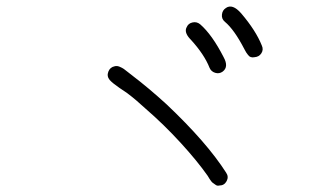

<svg xmlns="http://www.w3.org/2000/svg" viewBox="-20 -735 1040 599"><path d="M677.7 -556.6Q694.3 -526.4 674.8 -511.7Q664.1 -503.9 651.4 -507.8Q638.7 -511.7 633.8 -523.4Q617.2 -565.4 575.2 -611.3L572.3 -614.3Q553.7 -634.8 562.5 -650.4Q567.4 -662.1 580.6 -665Q593.8 -668 604.5 -659.2Q641.6 -627 677.7 -556.6ZM796.9 -592.8Q802.7 -580.1 795.4 -568.8Q788.1 -557.6 774.4 -556.6Q760.7 -553.7 753.9 -563.5Q748 -570.3 742.2 -582Q710.9 -642.6 681.6 -667Q670.9 -675.8 672.4 -689.5Q673.8 -703.1 684.6 -710Q705.1 -724.6 732.4 -693.4Q778.3 -639.6 796.9 -592.8ZM685.5 -196.3Q694.3 -183.6 687 -169.9Q679.7 -156.2 664.1 -156.2Q657.2 -154.3 651.4 -159.2Q645.5 -163.1 642.6 -165.5Q639.6 -168 633.8 -176.8Q628.9 -184.6 627.9 -186.5Q595.7 -232.4 543.9 -289.1Q491.2 -346.7 433.6 -396.5Q405.3 -422.9 377 -444.3Q374 -446.3 352.5 -460.9Q331.1 -475.6 322.3 -485.4Q312.5 -497.1 317.9 -511.2Q323.2 -525.4 337.9 -528.3Q344.7 -530.3 353 -526.9Q361.3 -523.4 366.2 -520Q371.1 -516.6 379.4 -509.8Q387.7 -502.9 390.6 -501Q443.4 -460.9 500 -409.2Q625 -291 685.5 -196.3Z"/></svg>

Font: irohamaru Light
Style: Regular
Weight: 200
Designer: [Source Han Sans]
Ryoko NISHIZUKA  (kana & ideographs); Paul D. Hunt (Latin, Greek & Cyrillic); Wenlong ZHANG  (bopomofo
Version: Version 1.01